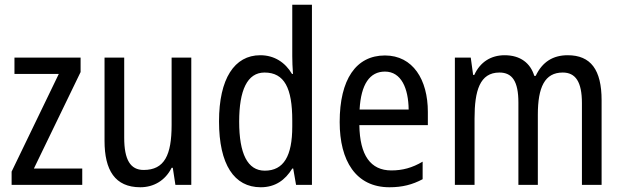

<svg xmlns="http://www.w3.org/2000/svg" viewBox="-20 -780 2626 810"><path d="M327 0V-69H123L320 -476V-537H41V-468H228L29 -56V0Z M787 -537H704V-253C704 -126 674 -63 586 -63C530 -63 504 -106 504 -199V-537H421V-186C421 -62 465 10 572 10C628 10 677 -18 704 -72H709L720 0H787Z M1080 10C1141 10 1183 -20 1213 -69H1217L1229 0H1296V-760H1213V-543C1213 -523 1214 -494 1216 -468H1212C1183 -517 1137 -547 1078 -547C969 -547 904 -448 904 -268C904 -86 968 10 1080 10ZM1097 -60C1024 -60 989 -132 989 -267C989 -399 1023 -474 1096 -474C1180 -474 1213 -408 1213 -272V-246C1213 -122 1177 -60 1097 -60Z M1604 -546C1482 -546 1413 -445 1413 -265C1413 -102 1481 10 1623 10C1677 10 1720 -1 1763 -24V-98C1719 -72 1678 -61 1631 -61C1543 -61 1498 -125 1496 -252H1785V-308C1785 -444 1722 -546 1604 -546ZM1604 -478C1673 -478 1703 -407 1704 -318H1497C1503 -425 1540 -478 1604 -478Z M2375 -547C2313 -547 2268 -519 2240 -460H2234C2218 -513 2176 -547 2109 -547C2052 -547 2006 -519 1981 -464H1976L1966 -537H1899V0H1982V-280C1982 -397 2004 -474 2087 -474C2141 -474 2167 -437 2167 -347V0H2249V-296C2249 -412 2278 -474 2354 -474C2408 -474 2435 -435 2435 -345V0H2518V-357C2518 -486 2472 -547 2375 -547Z"/></svg>

Font: Noto Sans Sinhala UI Condensed
Style: Regular
Weight: 400
Width: 3
Designer: Jelle Bosma - Monotype Design Team
Foundry: Monotype Imaging Inc.
Version: Version 2.006